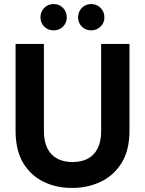

<svg xmlns="http://www.w3.org/2000/svg" viewBox="-20 -917 717 949"><path d="M336 12Q258 12 194.5 -19Q131 -50 94 -112.5Q57 -175 57 -271V-700H197V-270Q197 -219 213.5 -185Q230 -151 262 -133.5Q294 -116 338 -116Q384 -116 415.5 -133.5Q447 -151 463.5 -185Q480 -219 480 -270V-700H620V-271Q620 -175 581.5 -112.5Q543 -50 478.5 -19Q414 12 336 12ZM245 -767Q217 -767 198.5 -785.5Q180 -804 180 -831Q180 -859 198.5 -878Q217 -897 245 -897Q273 -897 291.5 -878Q310 -859 310 -831Q310 -804 291.5 -785.5Q273 -767 245 -767ZM431 -767Q403 -767 384.5 -785.5Q366 -804 366 -831Q366 -859 384.5 -878Q403 -897 431 -897Q458 -897 477 -878Q496 -859 496 -831Q496 -804 477 -785.5Q458 -767 431 -767Z"/></svg>

Font: DM Sans 28pt ExtraBold
Style: Regular
Weight: 800
Version: Version 4.004;gftools[0.9.30]